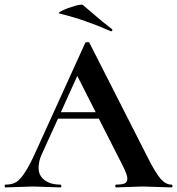

<svg xmlns="http://www.w3.org/2000/svg" viewBox="-28 -815 770 835"><path d="M388.2 -327.1 308.1 -484.9 236.8 -327.1ZM-3.9 -12.2Q23.9 -11.7 43 -23.4Q77.6 -44.4 126 -151.9L342.8 -628.9Q344.7 -631.8 352.3 -631.8Q359.9 -631.8 360.8 -628.9L610.8 -137.2Q646 -66.4 668.9 -39.3Q691.9 -12.2 716.8 -12.2Q722.2 -12.2 722.2 -6.1Q722.2 0 716.8 0L591.8 -3.9L477.1 0Q473.1 0 473.1 -6.1Q473.1 -12.2 477.1 -12.2Q502.9 -12.2 514.4 -17.6Q525.9 -22.9 525.9 -38.6Q525.9 -54.2 505.9 -94.2L401.9 -298.8H224.1L152.8 -142.1Q139.6 -113.3 139.9 -82.5Q140.1 -51.8 165.5 -32Q190.9 -12.2 233.9 -12.2Q238.8 -12.2 238.8 -6.1Q238.8 0 233.9 0L116.2 -3.9L-3.9 0Q-7.8 0 -7.8 -6.1Q-7.8 -12.2 -3.9 -12.2ZM454.1 -679.2Q341.8 -729 231.9 -755.9Q219.7 -757.8 243.4 -769.3Q267.1 -780.8 297.6 -789.3Q328.1 -797.9 333 -793L379.9 -752.9Q423.8 -714.8 442.4 -701.4Q460.9 -688 460.9 -685.1Q460.9 -682.1 459 -680.2Q457 -678.2 454.1 -679.2Z"/></svg>

Font: Cormorant-Bold
Style: Bold
Weight: 700
Designer: Christian Thalmann (Catharsis Fonts)
Version: Version 3.000